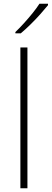

<svg xmlns="http://www.w3.org/2000/svg" viewBox="-20 -1016 279 1036"><path d="M128 0H90V-760H128ZM239 -988Q222 -967 197.5 -939.5Q173 -912 145 -884.5Q117 -857 92 -836H63V-843Q84 -863 109 -890.5Q134 -918 156.5 -946Q179 -974 193 -996H239Z"/></svg>

Font: Noto Sans Bengali ExtraLight
Style: Regular
Weight: 200
Designer: Jelle Bosma - Monotype Design Team
Foundry: Monotype Imaging Inc.
Version: Version 2.003; ttfautohint (v1.8.4.7-5d5b)